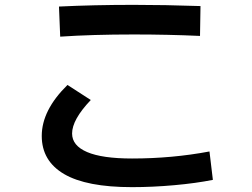

<svg xmlns="http://www.w3.org/2000/svg" viewBox="-20 -753 1040 791"><path d="M223 -726Q367 -733 530 -733Q658 -733 806 -728L804 -605Q672 -611 531 -611Q360 -611 228 -602ZM152 -193Q152 -299 258 -403L354 -341Q277 -260 277 -203Q277 -153 339 -126.5Q401 -100 524 -100Q689 -100 843 -129L857 -12Q787 2 697.5 10Q608 18 524 18Q336 18 244 -36Q152 -90 152 -193Z"/></svg>

Font: IBM Plex Sans JP SemiBold
Style: Regular
Weight: 600
Designer: Mike Abbink; Paul van der Laan; Pieter van Rosmalen; Wujin Sim; Yejin Wi; Jinhee Kim; Boomi Park; Yona Kim; Kichan Ma
Foundry: Sandoll Inc.
Version: Version 1.001